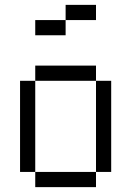

<svg xmlns="http://www.w3.org/2000/svg" viewBox="-20 -770 540 790"><path d="M375 -687.5V-750H250V-687.5H125V-625H250V-687.5ZM125 -62.5V0H375V-62.5ZM125 -62.5Q125 -62.5 125 -437.5H62.5Q62.5 -437.5 62.5 -62.5ZM375 -62.5H437.5Q437.5 -62.5 437.5 -437.5H375Q375 -437.5 375 -62.5ZM125 -437.5H375V-500H125Z"/></svg>

Font: BFUnifontExMono
Style: Regular
Weight: 500
Version: Version 15.0.06